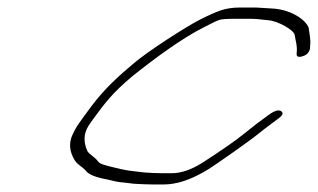

<svg xmlns="http://www.w3.org/2000/svg" viewBox="-20 -501 846 511"><path d="M661.1 -481H617.9C598.7 -481 581.3 -478 569.3 -474C557.4 -470 538.2 -462 512.6 -449C473.1 -429 371.7 -363 337.8 -334C297.3 -300 258.8 -266 223.1 -218C202.3 -190 190 -173 185.5 -166C181.1 -159 177.1 -151 173.7 -144C162.8 -122 164 -98 179.2 -74C185.8 -63 198.8 -57 207.4 -48C214 -37 234 -29 267.1 -23C280.6 -20 292.7 -16 311.3 -15L335.9 -12C354.5 -11 371.9 -10 388.7 -10H415.1C451.1 -10 490 -23 535.3 -51C556.2 -64 648.6 -129 667.7 -145C677.2 -153 685.6 -159 692.1 -164L720.1 -185C732.7 -194 735 -200 728.4 -205C721.7 -210 709.7 -206 694.8 -195C667.4 -175 661.5 -171 626.9 -143C606.1 -126 569.7 -101 519 -68C488.6 -49 461.6 -40 437.6 -40H411.2C394.4 -40 379.4 -41 364.4 -42L338.6 -45C327.2 -46 315.2 -48 301.3 -51L272.3 -58C258.3 -62 245.3 -64 239.7 -73C233.1 -82 219.6 -89 213 -98C201.8 -122 202.2 -145 215.5 -166C219.5 -172 223.4 -178 229.4 -186C260 -228 279.9 -254 332.1 -298C389.3 -344 465.6 -400 521.8 -428C542.7 -439 557.6 -446 563.6 -448C569.6 -450 583.3 -451 607.3 -451H637.3C663.7 -451 668 -450 695 -447C720.2 -445 762.4 -421 764.3 -408C766.3 -393 771.9 -379 769.6 -360C767.9 -349 775.2 -347 790.1 -353C797.6 -356 802.5 -362 805 -371L805.4 -380C807.8 -395 802.7 -415 801.6 -427C793.9 -448 756.5 -474 709.7 -478Z"/></svg>

Font: MewTooHand
Style: UltimateItaWide
Weight: 400
Designer: Mew Too, Robert Jablonski
Version: Version 0.77